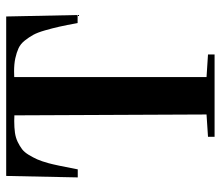

<svg xmlns="http://www.w3.org/2000/svg" viewBox="-68 -670 737 642"><g transform="rotate(-90 301.0 -348.5)"><path d="M29.3 -457.5 34.2 -696.8H567.4L572.3 -458H545.4Q538.6 -495.6 533.4 -518.6Q528.3 -541.5 521 -566.9Q513.7 -592.3 505.9 -606.4Q498 -620.6 486.8 -634.8Q475.6 -648.9 461.2 -655.5Q446.8 -662.1 427.7 -666.3Q408.7 -670.4 383.8 -670.4Q381.8 -670.4 375.7 -670.2Q369.6 -669.9 364.7 -669.9V-26.9L440.4 -22V0H165V-22L239.7 -26.9L236.8 -669.4Q231.9 -669.4 225.8 -669.7Q219.7 -669.9 217.8 -669.9Q195.8 -669.9 178.7 -667.5Q161.6 -665 147.7 -658.2Q133.8 -651.4 123.5 -643.6Q113.3 -635.7 104.5 -621.1Q95.7 -606.4 89.6 -592.8Q83.5 -579.1 76.9 -555.4Q70.3 -531.7 56.2 -457.5Z"/></g></svg>

Font: Vidaloka
Style: Regular
Weight: 400
Designer: Cyreal (www.cyreal.org)
Foundry: Cyreal (www.cyreal.org)
Version: Version 1.011